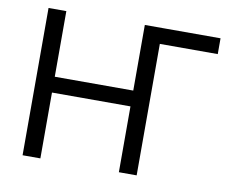

<svg xmlns="http://www.w3.org/2000/svg" viewBox="-79 -831 1143 934"><g transform="rotate(10 492.5 -364.0)"><path d="M937.5 -727.5V-649.4H627.9L565.4 -727.5ZM87.9 0V-727.5H175.8V-403.3H563.5V-727.5H651.4V0H563.5V-325.2H175.8V0Z"/></g></svg>

Font: GitLab Sans
Style: Regular
Weight: 400
Designer: Rasmus Andersson
Foundry: Modifications by GitLab B.V., manufactured by rsms
Version: Version 4.000;git-c8fb6b7